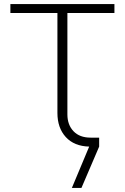

<svg xmlns="http://www.w3.org/2000/svg" viewBox="-20 -720 613 943"><path d="M333 203 418 0Q344 -2 303 -47Q262 -92 262 -165V-656H31V-700H542V-656H311V-158Q311 -107 341 -75.5Q371 -44 425 -44H467V0L380 203Z"/></svg>

Font: MuseoModerno ExtraLight
Style: Regular
Weight: 200
Designer: Pablo Cosgaya, Héctor Gatti, Marcela Romero, and the Authors of The MuseoModerno Project.
Foundry: Omnibus-Type Team
Version: Version 1.001